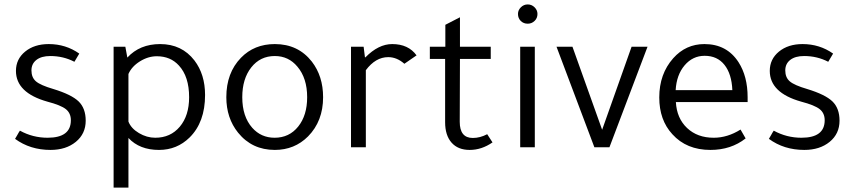

<svg xmlns="http://www.w3.org/2000/svg" viewBox="-20 -665 3859 867"><path d="M316 -386Q266 -412 207 -412Q167 -412 144.5 -394.5Q122 -377 122 -347Q122 -315 142.5 -297.5Q163 -280 221 -263Q303 -238 335 -207Q367 -176 367 -120Q367 -61 322.5 -24.5Q278 12 208 12Q116 12 48 -38Q51 -43 58 -55Q65 -68 70 -75Q128 -43 195 -43Q300 -43 300 -122Q300 -154 277.5 -172Q255 -190 194 -206Q52 -246 52 -345Q52 -398 93.5 -432Q135 -466 200 -466Q277 -466 338 -423Z M493 -454H546L555 -405Q611 -466 703 -466Q801 -466 858 -392Q906 -329 906 -236Q906 -113 836 -44Q779 12 698 12Q610 12 560 -42V182H493ZM560 -331V-116Q572 -85 607.5 -64Q643 -43 681 -43Q750 -43 792 -93Q834 -143 834 -226Q834 -319 788 -369Q750 -411 688 -411Q649 -411 612 -388Q575 -365 560 -331Z M1439 -226Q1439 -118 1371 -49Q1310 12 1221 12Q1118 12 1055 -66Q1002 -132 1002 -226Q1002 -336 1068 -404Q1128 -466 1221 -466Q1326 -466 1388 -387Q1439 -321 1439 -226ZM1074 -226Q1074 -139 1119 -88Q1159 -43 1220 -43Q1286 -43 1326.5 -93.5Q1367 -144 1367 -226Q1367 -312 1323 -364Q1283 -412 1221 -412Q1155 -412 1114.5 -360.5Q1074 -309 1074 -226Z M1861 -415 1806 -377Q1772 -407 1733 -407Q1676 -407 1632 -348V0H1565V-454H1622L1628 -406H1630Q1689 -466 1751 -466Q1824 -466 1861 -415Z M2057 -399 2056 -115Q2056 -42 2115 -42Q2148 -42 2180 -59L2204 -22Q2155 12 2101 12Q2048 12 2019 -21Q1990 -54 1990 -113V-399H1921V-454H1991V-553L2057 -587V-454H2196V-399Z M2395 -454V0H2329V-454ZM2319 -602Q2319 -619 2332 -632Q2345 -645 2363 -645Q2381 -645 2394 -632Q2407 -619 2407 -602Q2407 -583 2394 -570.5Q2381 -558 2363 -558Q2344 -558 2331.5 -570.5Q2319 -583 2319 -602Z M2732 0H2664L2493 -454H2565L2699 -79L2832 -454H2904Z M3356 -204H3032Q3036 -131 3082.5 -87Q3129 -43 3203 -43Q3265 -43 3324 -80L3347 -40Q3281 12 3188 12Q3080 12 3016 -59Q2957 -123 2957 -225Q2957 -331 3020 -402Q3077 -466 3161 -466Q3262 -466 3315 -384Q3356 -320 3356 -226ZM3031 -258H3287Q3284 -331 3251.5 -372Q3219 -413 3162 -413Q3108 -413 3071.5 -370Q3035 -327 3031 -258Z M3720 -386Q3670 -412 3611 -412Q3571 -412 3548.5 -394.5Q3526 -377 3526 -347Q3526 -315 3546.5 -297.5Q3567 -280 3625 -263Q3707 -238 3739 -207Q3771 -176 3771 -120Q3771 -61 3726.5 -24.5Q3682 12 3612 12Q3520 12 3452 -38Q3455 -43 3462 -55Q3469 -68 3474 -75Q3532 -43 3599 -43Q3704 -43 3704 -122Q3704 -154 3681.5 -172Q3659 -190 3598 -206Q3456 -246 3456 -345Q3456 -398 3497.5 -432Q3539 -466 3604 -466Q3681 -466 3742 -423Z"/></svg>

Font: Tajawal
Style: Regular
Weight: 400
Designer: Boutros Fonts
Foundry: Created by Boutros International 2017
Version: Version 1.700